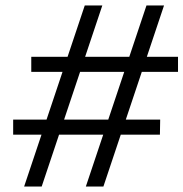

<svg xmlns="http://www.w3.org/2000/svg" viewBox="-20 -680 669 700"><path d="M293 0 514 -660H578L357 0ZM28 -189V-244H564L563 -189ZM68 0 289 -660H353L132 0ZM94 -418V-473H629V-418Z"/></svg>

Font: Kantumruy Pro
Style: Italic
Weight: 400
Italic angle: -13°
Designer: Sovichet Tep
Foundry: Sovichet Tep
Version: Version 1.002